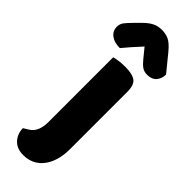

<svg xmlns="http://www.w3.org/2000/svg" viewBox="-338 -758 948 948"><g transform="rotate(45 136.5 -284.0)"><path d="M231 -9Q231 60 206 106Q188 140 158 158.5Q128 177 88 177Q44 177 19 150.5Q-6 124 -7 84L19 68Q42 54 51.5 29.5Q61 5 61 -25V-479Q72 -482 92.5 -485Q113 -488 137 -488Q187 -488 209 -471.5Q231 -455 231 -408ZM133 -626Q120 -611 109.5 -600Q99 -589 90 -578.5Q81 -568 72 -557.5Q63 -547 52 -534Q13 -534 -10 -551.5Q-33 -569 -33 -598Q-33 -618 -22 -632.5Q-11 -647 11 -669L45 -703Q64 -722 85.5 -733.5Q107 -745 136 -745Q162 -745 184 -735Q206 -725 235 -690L306 -603Q306 -575 289.5 -555.5Q273 -536 239 -536Q219 -536 204 -546.5Q189 -557 173 -577Z"/></g></svg>

Font: Baloo Chettan 2 ExtraBold
Style: Regular
Weight: 800
Designer: Maithili Shingre, Unnati Kotecha and Ek Type
Foundry: Ek Type
Version: Version 1.640;hotconv 1.0.111;makeotfexe 2.5.65597; ttfautoh